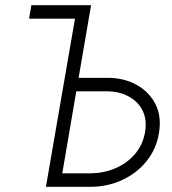

<svg xmlns="http://www.w3.org/2000/svg" viewBox="-20 -720 662 740"><path d="M269 -648H92L101 -700H331L283 -420H394Q458 -420 506.5 -393Q555 -366 579 -319Q603 -272 593 -209Q583 -146 545 -99Q507 -52 450.5 -26Q394 0 328 0H157ZM391 -368H274L220 -52H331Q382 -53 426 -72Q470 -91 500 -126Q530 -161 539 -210Q547 -258 530 -293Q513 -328 476.5 -348Q440 -368 391 -368Z"/></svg>

Font: Jost* Light
Style: Italic
Weight: 300
Italic angle: -10°
Version: Version 3.7